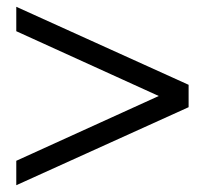

<svg xmlns="http://www.w3.org/2000/svg" viewBox="-20 -536 604 566"><path d="M28 -62 448 -253 28 -444V-516L536 -286V-220L28 10Z"/></svg>

Font: Klingon pIqaD Mandel
Style: Regular
Weight: 400
Width: 0
Designer: Mike Neff (qa'vaj)
Foundry: Mike Neff and Michael Everson
Version: Version 2.003